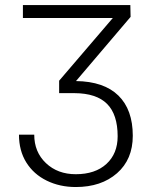

<svg xmlns="http://www.w3.org/2000/svg" viewBox="-20 -731 616 761"><path d="M427.2 -659.7H70.8V-710.9H496.6L497.6 -664.1L281.2 -409.7Q392.1 -408.2 449.2 -352.3Q506.3 -296.4 506.3 -192.9Q506.3 -99.1 443.8 -44.4Q381.3 10.3 280.3 10.3Q216.8 10.3 165 -15.1Q113.3 -40.5 84.2 -87.2Q55.2 -133.8 55.2 -197.3H115.7Q115.7 -128.4 162.1 -84.5Q208.5 -40.5 280.3 -40.5Q357.4 -40.5 401.9 -81.3Q446.3 -122.1 446.3 -190.9Q446.3 -277.3 404.3 -319.3Q362.3 -361.3 275.4 -361.8H214.4V-411.1Z"/></svg>

Font: Roboto-Light
Style: Regular
Weight: 300
Designer: Google
Version: Version 2.137; 2017